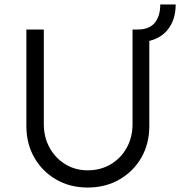

<svg xmlns="http://www.w3.org/2000/svg" viewBox="-20 -832 806 859"><path d="M372 7Q293 7 231 -29Q169 -65 133.5 -127Q98 -189 98 -268V-700H176V-277Q176 -218 202 -171Q228 -124 272.5 -97Q317 -70 372 -70Q430 -70 475.5 -97Q521 -124 547 -171Q573 -218 573 -277V-700H596Q648 -700 672.5 -730Q697 -760 697 -812H766Q766 -749 735.5 -706Q705 -663 648 -649V-268Q648 -189 612.5 -127Q577 -65 514.5 -29Q452 7 372 7Z"/></svg>

Font: Lexend Light
Style: Regular
Weight: 300
Designer: Bonnie Shaver-Troup, Thomas Jockin
Foundry: Lexend
Version: Version 1.007; ttfautohint (v1.8.3)